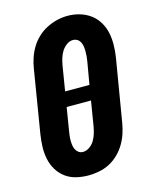

<svg xmlns="http://www.w3.org/2000/svg" viewBox="-114 -822 727 907"><g transform="rotate(-15 250.0 -369.0)"><path d="M206 8Q175 8 146 1Q117 -6 94 -23Q71 -40 56 -65Q41 -90 35 -119Q29 -148 30 -178.5Q31 -209 36 -240L86 -545Q90 -571 98.5 -596.5Q107 -622 121 -645.5Q135 -669 155.5 -688.5Q176 -708 200.5 -720.5Q225 -733 251 -739.5Q277 -746 304 -746Q335 -746 363.5 -737.5Q392 -729 415 -712Q438 -695 453 -670Q468 -645 474 -616.5Q480 -588 479.5 -557Q479 -526 474 -495L423 -190Q419 -165 410.5 -139.5Q402 -114 388 -90.5Q374 -67 353.5 -47Q333 -27 308.5 -14.5Q284 -2 257.5 3Q231 8 206 8ZM201 -404H320L339 -514Q341 -526 342 -538Q343 -550 343 -562Q343 -574 341.5 -585Q340 -596 335 -606.5Q330 -617 320.5 -623Q311 -629 299 -629Q282 -629 267 -617.5Q252 -606 243 -591Q234 -576 229 -559.5Q224 -543 221 -526ZM209 -106Q226 -106 241.5 -117Q257 -128 266 -143.5Q275 -159 280 -175.5Q285 -192 288 -209L308 -331H189L171 -221Q169 -209 167.5 -197.5Q166 -186 166 -174Q166 -162 167.5 -150.5Q169 -139 174 -129Q179 -119 188 -112.5Q197 -106 209 -106Z"/></g></svg>

Font: Iosevka Slab Heavy Oblique
Style: Regular
Weight: 900
Italic angle: -9°
Monospace: yes
Designer: Belleve Invis
Foundry: Belleve Invis
Version: Version 11.1.1; ttfautohint (v1.8.3)